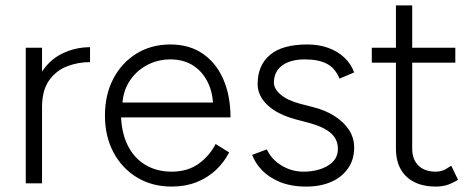

<svg xmlns="http://www.w3.org/2000/svg" viewBox="-20 -676 1739 708"><path d="M100 -274Q100 -355 130.5 -405Q161 -455 209.5 -478.5Q258 -502 312 -502V-447Q268 -447 227.5 -431.5Q187 -416 161 -379.5Q135 -343 135 -280ZM75 0V-500H135V0Z M613 12Q541 12 485.5 -21.5Q430 -55 398.5 -114Q367 -173 367 -250Q367 -327 398 -386Q429 -445 483.5 -478.5Q538 -512 608 -512Q679 -512 728.5 -477.5Q778 -443 804 -382.5Q830 -322 830 -243H403L426 -262Q426 -193 449 -144Q472 -95 514.5 -69Q557 -43 613 -43Q671 -43 711.5 -71.5Q752 -100 775 -145L825 -114Q806 -77 775.5 -48.5Q745 -20 704 -4Q663 12 613 12ZM431 -280 406 -298H791L766 -279Q766 -332 746.5 -372Q727 -412 692 -434.5Q657 -457 608 -457Q560 -457 519.5 -434.5Q479 -412 455 -372.5Q431 -333 431 -280Z M1110 12Q1053 12 1012 -5Q971 -22 945.5 -49Q920 -76 910 -105L964 -125Q981 -88 1018.5 -65.5Q1056 -43 1099 -43Q1152 -43 1189 -65Q1226 -87 1226 -127Q1226 -163 1199 -186Q1172 -209 1119 -223L1070 -236Q1003 -254 966.5 -288.5Q930 -323 930 -366Q930 -435 975.5 -473.5Q1021 -512 1113 -512Q1156 -512 1190.5 -499.5Q1225 -487 1249.5 -464Q1274 -441 1286 -409L1232 -386Q1216 -425 1185 -441Q1154 -457 1104 -457Q1051 -457 1020.5 -434.5Q990 -412 990 -371Q990 -349 1014.5 -327.5Q1039 -306 1088 -293L1131 -282Q1180 -270 1214.5 -247.5Q1249 -225 1267.5 -196Q1286 -167 1286 -132Q1286 -87 1263 -54.5Q1240 -22 1200.5 -5Q1161 12 1110 12Z M1587 12Q1518 12 1479 -24.5Q1440 -61 1440 -128V-656H1500V-128Q1500 -88 1523 -65.5Q1546 -43 1587 -43Q1599 -43 1610.5 -46.5Q1622 -50 1644 -65L1669 -13Q1642 3 1624 7.5Q1606 12 1587 12ZM1351 -445V-500H1659V-445Z"/></svg>

Font: Figtree Light Light
Style: Regular
Weight: 300
Version: Version 2.001;gftools[0.9.30]